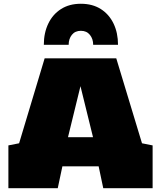

<svg xmlns="http://www.w3.org/2000/svg" viewBox="-20 -996 856 1016"><path d="M24.4 0V-226.6L81.1 -237.8L216.3 -687.5H595.2L731.4 -237.8L787.6 -226.6V0H526.4L502 -115.7H310.1L285.6 0ZM339.8 -270H472.2L405.8 -540ZM211.9 -758.8Q211.9 -821.8 235.4 -870.8Q258.8 -919.9 302.7 -948Q346.7 -976.1 407.7 -976.1Q469.7 -976.1 513.7 -948Q557.6 -919.9 581.1 -870.8Q604.5 -821.8 604.5 -758.8H473.1Q473.1 -790 455.8 -811.5Q438.5 -833 408.2 -833Q377.4 -833 360.4 -811.8Q343.3 -790.5 343.3 -758.8Z"/></svg>

Font: Holtwood One SC
Style: Regular
Weight: 400
Designer: Vernon Adams
Foundry: Vernon Adams
Version: Version 1.100; ttfautohint (v1.8.4.7-5d5b)